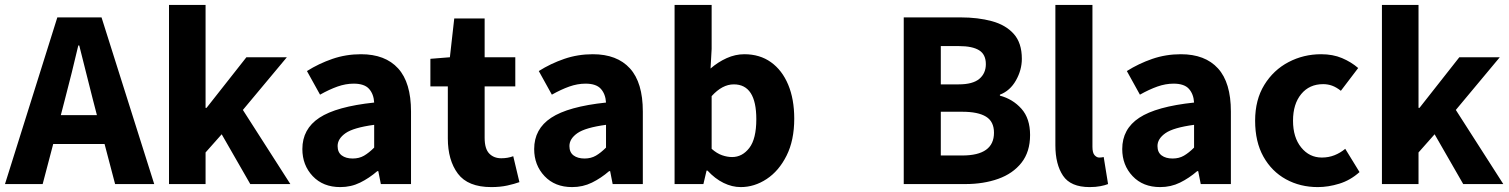

<svg xmlns="http://www.w3.org/2000/svg" viewBox="-26 -742 6085 774"><path d="M595.7 0H438L395.5 -161.6H188.5L146 0H-5.9L205.1 -671.9H383.3ZM235.8 -341.8 219.2 -277.8H364.7L348.1 -341.8Q335 -392.6 321 -449.2Q307.1 -505.9 293.5 -558.6H289.6Q277.3 -505.4 263.2 -449Q249 -392.6 235.8 -341.8Z M655.3 0V-722.2H802.7V-307.1H806.6L967.3 -511.2H1130.4L953.1 -298.8L1144.5 0H982.9L867.7 -200.7L802.7 -127.4V0Z M1345.7 12.2Q1276.4 12.2 1234.6 -32Q1192.9 -76.2 1192.9 -141.1Q1192.9 -222.2 1261.5 -267.3Q1330.1 -312.5 1482.4 -328.6Q1480.5 -362.8 1461.7 -383.8Q1442.9 -404.8 1399.9 -404.8Q1367.7 -404.8 1334.5 -393.1Q1301.3 -381.3 1264.2 -360.4L1211.4 -455.6Q1259.3 -485.8 1314 -504.6Q1368.7 -523.4 1429.2 -523.4Q1526.9 -523.4 1578.9 -466.3Q1630.9 -409.2 1630.9 -292.5V0H1509.3L1499 -52.2H1495.1Q1462.4 -23.9 1425.8 -5.9Q1389.2 12.2 1345.7 12.2ZM1396 -103Q1421.9 -103 1441.7 -114.5Q1461.4 -126 1482.4 -147V-238.8Q1398.9 -227.5 1366.9 -205.1Q1335 -182.6 1335 -153.3Q1335 -127.9 1351.6 -115.5Q1368.2 -103 1396 -103Z M1954.6 12.2Q1860.4 12.2 1819.8 -42Q1779.3 -96.2 1779.3 -184.1V-393.6H1709V-504.9L1787.6 -511.2L1805.2 -667.5H1927.7V-511.2H2051.3V-393.6H1927.7V-186.5Q1927.7 -142.1 1946.3 -123Q1964.8 -104 1994.6 -104Q2021 -104 2043 -112.3L2067.9 -7.8Q2047.9 -0.5 2019 5.9Q1990.2 12.2 1954.6 12.2Z M2280.3 12.2Q2210.9 12.2 2169.2 -32Q2127.4 -76.2 2127.4 -141.1Q2127.4 -222.2 2196 -267.3Q2264.6 -312.5 2417 -328.6Q2415 -362.8 2396.2 -383.8Q2377.4 -404.8 2334.5 -404.8Q2302.2 -404.8 2269 -393.1Q2235.8 -381.3 2198.7 -360.4L2146 -455.6Q2193.8 -485.8 2248.5 -504.6Q2303.2 -523.4 2363.8 -523.4Q2461.4 -523.4 2513.4 -466.3Q2565.4 -409.2 2565.4 -292.5V0H2443.8L2433.6 -52.2H2429.7Q2397 -23.9 2360.4 -5.9Q2323.7 12.2 2280.3 12.2ZM2330.6 -103Q2356.4 -103 2376.2 -114.5Q2396 -126 2417 -147V-238.8Q2333.5 -227.5 2301.5 -205.1Q2269.5 -182.6 2269.5 -153.3Q2269.5 -127.9 2286.1 -115.5Q2302.7 -103 2330.6 -103Z M2960 12.2Q2925.3 12.2 2890.9 -4.6Q2856.4 -21.5 2826.2 -54.2H2822.3L2809.6 0H2693.4V-722.2H2842.8V-544.9L2838.4 -465.8Q2868.2 -491.7 2903.3 -507.6Q2938.5 -523.4 2974.6 -523.4Q3037.1 -523.4 3082 -491.2Q3127 -459 3151.4 -400.6Q3175.8 -342.3 3175.8 -263.7Q3175.8 -176.3 3144.8 -114.5Q3113.8 -52.7 3064.5 -20.3Q3015.1 12.2 2960 12.2ZM2925.3 -108.9Q2966.3 -108.9 2994.6 -145.5Q3022.9 -182.1 3022.9 -261.7Q3022.9 -401.9 2932.1 -401.9Q2885.7 -401.9 2842.8 -354.5V-142.1Q2863.8 -123.5 2884.8 -116.2Q2905.8 -108.9 2925.3 -108.9Z M3617.2 0V-671.9H3846.2Q3916.5 -671.9 3972.4 -656.7Q4028.3 -641.6 4060.8 -605.2Q4093.3 -568.8 4093.3 -504.9Q4093.3 -460 4069.6 -418Q4045.9 -376 4004.9 -360.4V-356.4Q4056.6 -342.8 4091.6 -303.7Q4126.5 -264.6 4126.5 -197.8Q4126.5 -129.9 4091.8 -85.9Q4057.1 -42 3998 -21Q3939 0 3865.7 0ZM3766.6 -401.9H3838.9Q3895.5 -401.9 3921.9 -424.1Q3948.2 -446.3 3948.2 -483.4Q3948.2 -522.5 3921.1 -539.3Q3894 -556.2 3839.8 -556.2H3766.6ZM3766.6 -115.2H3853Q3981 -115.2 3981 -207Q3981 -252 3949 -271.7Q3917 -291.5 3853 -291.5H3766.6Z M4366.7 12.2Q4290 12.2 4259.3 -33.7Q4228.5 -79.6 4228.5 -156.2V-722.2H4377.9V-150.4Q4377.9 -125.5 4386.7 -116.2Q4395.5 -106.9 4404.8 -106.9Q4409.2 -106.9 4413.1 -107.2Q4417 -107.4 4423.3 -108.9L4440.9 0Q4428.7 4.9 4409.9 8.5Q4391.1 12.2 4366.7 12.2Z M4650.9 12.2Q4581.5 12.2 4539.8 -32Q4498 -76.2 4498 -141.1Q4498 -222.2 4566.7 -267.3Q4635.3 -312.5 4787.6 -328.6Q4785.6 -362.8 4766.8 -383.8Q4748 -404.8 4705.1 -404.8Q4672.9 -404.8 4639.6 -393.1Q4606.4 -381.3 4569.3 -360.4L4516.6 -455.6Q4564.5 -485.8 4619.1 -504.6Q4673.8 -523.4 4734.4 -523.4Q4832 -523.4 4884 -466.3Q4936 -409.2 4936 -292.5V0H4814.5L4804.2 -52.2H4800.3Q4767.6 -23.9 4731 -5.9Q4694.3 12.2 4650.9 12.2ZM4701.2 -103Q4727.1 -103 4746.8 -114.5Q4766.6 -126 4787.6 -147V-238.8Q4704.1 -227.5 4672.1 -205.1Q4640.1 -182.6 4640.1 -153.3Q4640.1 -127.9 4656.7 -115.5Q4673.3 -103 4701.2 -103Z M5286.6 12.2Q5215.3 12.2 5158 -19.3Q5100.6 -50.8 5067.1 -110.6Q5033.7 -170.4 5033.7 -255.4Q5033.7 -339.8 5070.8 -399.9Q5107.9 -460 5168.5 -491.7Q5229 -523.4 5299.8 -523.4Q5347.2 -523.4 5384 -507.8Q5420.9 -492.2 5449.2 -467.8L5379.4 -376Q5360.8 -390.6 5343.8 -396.7Q5326.7 -402.8 5308.1 -402.8Q5252.4 -402.8 5219.5 -362.8Q5186.5 -322.8 5186.5 -255.4Q5186.5 -188 5219.5 -147.5Q5252.4 -106.9 5302.7 -106.9Q5330.1 -106.9 5353.5 -116.2Q5377 -125.5 5397 -142.1L5454.6 -48.3Q5417.5 -15.1 5373 -1.5Q5328.6 12.2 5286.6 12.2Z M5544.9 0V-722.2H5692.4V-307.1H5696.3L5856.9 -511.2H6020L5842.8 -298.8L6034.2 0H5872.6L5757.3 -200.7L5692.4 -127.4V0Z"/></svg>

Font: Akatab Black
Style: Regular
Weight: 900
Designer: SIL Global
Foundry: SIL Global
Version: Version 4.000